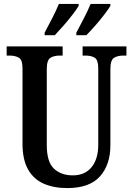

<svg xmlns="http://www.w3.org/2000/svg" viewBox="-20 -951 679 981"><path d="M324 10Q255 10 203.5 -12.5Q152 -35 123.5 -85Q95 -135 95 -217V-602Q95 -645 76.5 -656Q58 -667 30 -667H14V-714H300V-667H284Q256 -667 237.5 -655.5Q219 -644 219 -598V-210Q219 -124 255.5 -89.5Q292 -55 352 -55Q414 -55 448 -97Q482 -139 482 -211V-602Q482 -645 464 -656Q446 -667 418 -667H402V-714H626V-667H609Q581 -667 562.5 -655.5Q544 -644 544 -598V-209Q544 -109 490.5 -49.5Q437 10 324 10ZM370 -784Q389 -820 409 -858.5Q429 -897 443 -931H544V-921Q534 -904 512.5 -876Q491 -848 466 -819.5Q441 -791 421 -771H370ZM208 -784Q227 -820 247 -858.5Q267 -897 281 -931H382V-921Q372 -904 350.5 -876Q329 -848 304 -819.5Q279 -791 260 -771H208Z"/></svg>

Font: Noto Serif Khmer Condensed SemiBold
Style: Regular
Weight: 600
Width: 3
Designer: Danh Hong and the Monotype Design Team
Foundry: Monotype Imaging Inc.
Version: Version 2.004; ttfautohint (v1.8.4.7-5d5b)